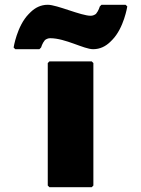

<svg xmlns="http://www.w3.org/2000/svg" viewBox="-20 -777 590 804"><path d="M190 -617C254 -617 331 -571 370 -571C399 -571 422 -583 441 -601L443 -603L450 -610C499 -660 513 -750 513 -750L506 -757H405L398 -750C398 -750 393 -732 382 -719C377 -715 369 -711 360 -711C319 -711 219 -757 180 -757C151 -757 128 -745 109 -727L107 -725L100 -718C51 -668 37 -578 37 -578L44 -571H145L152 -578C152 -578 157 -596 168 -609C173 -613 181 -617 190 -617ZM187 -520 180 -513V0L187 7H364L371 0V-513L364 -520Z"/></svg>

Font: Hussar Woodtype
Style: Blk
Weight: 900
Foundry: Cannot Into Space Fonts
Version: Version 1.07